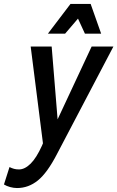

<svg xmlns="http://www.w3.org/2000/svg" viewBox="-101 -754 593 970"><path d="M-81 178 -53 90Q-41 96 -30 99Q-19 102 -5 102Q24 102 53.5 73Q83 44 111 -18L116 -30L54 -519H160L190 -151L362 -519H472L187 24Q138 119 90.5 157.5Q43 196 -15 196Q-32 196 -50 191Q-68 186 -81 178ZM141 -584 255 -734H357L410 -584H328L293 -660L228 -584Z"/></svg>

Font: Radio Canada Condensed Medium
Style: Italic
Weight: 500
Width: 3
Italic angle: -12°
Designer: Charles Daoud, Etienne Aubert Bonn, Alexandre Saumier Demers, Jacques Le Bailly
Foundry: Radio-Canada
Version: Version 2.104; ttfautohint (v1.8.4.7-5d5b);gftools[0.9.28.de